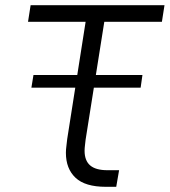

<svg xmlns="http://www.w3.org/2000/svg" viewBox="-20 -720 654 740"><path d="M332 -382 340 -431H529L522 -382ZM101 -382 109 -431H287L280 -382ZM388 0Q308 0 271 -35Q234 -70 234 -131Q234 -144 236 -158Q238 -172 239 -184L310 -636H88L98 -700H614L604 -636H382L310 -182Q309 -172 307.5 -160Q306 -148 306 -139Q306 -101 327.5 -82.5Q349 -64 394 -64H439L428 0Z"/></svg>

Font: MuseoModerno Thin Light
Style: Italic
Weight: 300
Italic angle: -9°
Version: Version 1.003